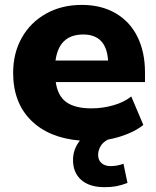

<svg xmlns="http://www.w3.org/2000/svg" viewBox="-20 -570 644 792"><path d="M281.2 89.8Q281.2 45.9 309.6 9.8Q180.7 -1 107.4 -74.2Q34.2 -147.5 34.2 -269.5Q34.2 -350.6 69.8 -414.1Q105.5 -477.5 169.9 -513.7Q234.4 -549.8 317.4 -549.8Q397.5 -549.8 456.5 -515.6Q515.6 -481.4 546.9 -418.5Q578.1 -355.5 578.1 -271.5V-231.4H210Q217.8 -174.8 253.4 -148.9Q289.1 -123 357.4 -123Q402.3 -123 446.3 -135.3Q490.2 -147.5 521.5 -171.9L571.3 -54.7Q544.9 -33.2 506.3 -17.6Q467.8 -2 424.8 5.9Q404.3 16.6 394.5 33.7Q384.8 50.8 384.8 69.3Q384.8 90.8 398.9 103Q413.1 115.2 436.5 115.2Q462.9 115.2 489.3 105.5L505.9 184.6Q480.5 194.3 459.5 198.2Q438.5 202.1 411.1 202.1Q349.6 202.1 315.4 172.4Q281.2 142.6 281.2 89.8ZM425.8 -320.3Q418.9 -427.7 323.2 -427.7Q223.6 -427.7 209 -320.3Z"/></svg>

Font: Min Sans Black
Style: Regular
Weight: 900
Designer: Jinseong-Kim, NotoSansCJK, Nunito
Foundry: Jinseong-Kim
Version: Version 1.000